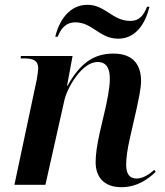

<svg xmlns="http://www.w3.org/2000/svg" viewBox="-20 -769 686 799"><path d="M472 -608C547 -608 586 -674 602 -741H592C579 -709 563 -682 522 -682C448 -682 418 -749 344 -749C269 -749 226 -684 210 -616H220C231 -643 249 -676 294 -676C365 -676 394 -608 472 -608ZM485 10C550 10 596 -23 628 -54L622 -62C602 -44 575 -26 548 -26C519 -26 505 -46 505 -83C505 -114 511 -150 519 -187L549 -319C556 -354 567 -399 567 -432C567 -495 538 -546 452 -546C369 -546 313 -505 261 -412H259L282 -536H67L66 -526H80C118 -526 139 -517 139 -485C139 -477 136 -456 133 -438L40 0H169L248 -352C259 -402 320 -511 386 -511C431 -511 437 -472 437 -440C437 -401 424 -342 418 -315L395 -217C383 -162 378 -125 378 -94C378 -31 414 10 485 10Z"/></svg>

Font: Noto Serif Display SemiBold
Style: Italic
Weight: 600
Italic angle: -12°
Designer: Monotype Design Team
Foundry: Monotype Imaging Inc.
Version: Version 2.009